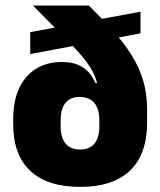

<svg xmlns="http://www.w3.org/2000/svg" viewBox="-20 -680 596 714"><path d="M278 15Q156 15 92.5 -44.8Q29 -104.5 29 -218.5V-235Q29 -338 78 -393.8Q127 -449.5 210 -449.5Q245.5 -449.5 270 -439Q294.5 -428.5 310.2 -410.8Q326 -393 335 -371H389.5L349.5 -232Q349.5 -253.5 344.8 -269.8Q340 -286 330.8 -297Q321.5 -308 307.8 -313.8Q294 -319.5 276 -319.5Q241.5 -319.5 223.5 -297.2Q205.5 -275 205.5 -232V-211.5Q205.5 -168 224 -146Q242.5 -124 277.5 -124Q313 -124 331.2 -146Q349.5 -168 349.5 -211.5Q349.5 -226.5 349.5 -248.2Q349.5 -270 349.5 -293Q348.5 -306 347 -319.5Q345.5 -333 344.5 -346Q342.5 -380.5 325.2 -412.8Q308 -445 277 -480.2Q246 -515.5 202 -559Q158 -602.5 102.5 -659.5H310Q362.5 -608 403 -562.5Q443.5 -517 471 -472.2Q498.5 -427.5 512.8 -379.2Q527 -331 527 -274V-223.5Q527 -107 463.8 -46Q400.5 15 278 15ZM502.5 -556 92.5 -479V-560.5L502.5 -636.5Z"/></svg>

Font: Anek Devanagari Medium ExtraBold
Style: Regular
Weight: 800
Version: Version 1.003